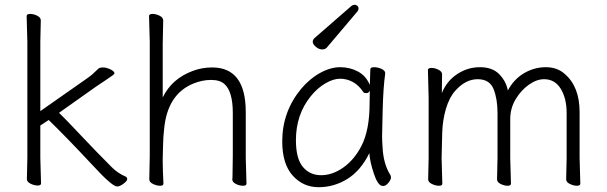

<svg xmlns="http://www.w3.org/2000/svg" viewBox="-20 -764 2529 800"><path d="M92 -18 94 -106V-590L91 -697Q91 -706 105.5 -706Q120 -706 135 -698.5Q150 -691 150 -679L148 -590V-301L345 -439Q364 -452 389 -477Q395 -483 409 -483Q423 -483 440 -475Q457 -467 457 -458Q457 -454 427 -434.5Q397 -415 380 -403L226 -294Q255 -266 317.5 -199.5Q380 -133 446 -67Q471 -42 504 -28Q510 -25 510 -17.5Q510 -10 494.5 1.5Q479 13 469 13Q459 13 440.5 -2Q422 -17 403 -36.5Q384 -56 356 -86Q258 -191 183 -264L148 -241V-106L151 0Q151 9 137 9Q123 9 107.5 1.5Q92 -6 92 -18Z M1004 -105 1007 1Q1007 10 992.5 10Q978 10 963 2.5Q948 -5 948 -16V-17Q949 -25 949 -44L950 -115V-293Q950 -382 916 -413Q897 -431 860 -431Q823 -431 786 -416Q678 -372 664 -228Q660 -194 659.5 -161.5Q659 -129 658 -105V-89Q658 -59 661 1Q661 10 647 10Q633 10 617.5 2.5Q602 -5 602 -17L604 -115V-590L601 -697Q601 -706 615.5 -706Q630 -706 645 -698.5Q660 -691 660 -679L658 -580V-358Q696 -436 782 -468Q821 -483 864 -483Q1004 -483 1004 -297Z M1521 -410Q1523 -456 1523 -475Q1523 -484 1538.5 -484Q1554 -484 1569.5 -477Q1585 -470 1585 -459V-457Q1577 -402 1574.5 -306.5Q1572 -211 1572 -195.5Q1572 -180 1574 -152Q1577 -81 1607 -34Q1609 -30 1609 -23Q1609 -16 1598.5 -2.5Q1588 11 1576 11Q1564 11 1554.5 -3.5Q1545 -18 1538 -40Q1521 -90 1519 -126Q1483 -53 1427.5 -18.5Q1372 16 1307.5 16Q1243 16 1199.5 -32.5Q1156 -81 1156 -175Q1156 -298 1234 -393Q1270 -436 1313.5 -460Q1357 -484 1397.5 -484Q1438 -484 1471.5 -466Q1505 -448 1521 -410ZM1521 -386Q1516 -376 1506.5 -376Q1497 -376 1494 -380Q1475 -409 1450 -422.5Q1425 -436 1397 -436Q1369 -436 1335.5 -416.5Q1302 -397 1274 -362Q1213 -286 1213 -180Q1213 -103 1242 -68.5Q1271 -34 1318 -34Q1365 -34 1410.5 -66Q1456 -98 1486 -156Q1520 -222 1520 -334Q1520 -361 1521 -386ZM1457 -744Q1458 -744 1460 -744Q1474 -741 1474 -728Q1474 -722 1469 -716L1342 -566Q1335 -558 1322 -558Q1309 -558 1296 -569Q1283 -580 1283 -590Q1283 -597 1289 -604L1444 -739Q1450 -744 1457 -744Z M2339 -17 2341 -105V-293Q2341 -354 2316.5 -394Q2292 -434 2247 -434Q2216 -434 2183.5 -411Q2151 -388 2128.5 -350.5Q2106 -313 2106 -268V-105L2109 1Q2109 10 2095 10Q2081 10 2066 2.5Q2051 -5 2051 -17L2053 -105V-293Q2053 -352 2036.5 -393Q2020 -434 1970 -434Q1920 -434 1877 -386Q1852 -358 1838 -310.5Q1824 -263 1822.5 -209.5Q1821 -156 1820 -105L1823 1Q1823 10 1809 10Q1795 10 1779.5 2.5Q1764 -5 1764 -17L1766 -105V-356L1763 -472Q1763 -481 1777.5 -481Q1792 -481 1807 -473.5Q1822 -466 1822 -454Q1822 -442 1821.5 -420.5Q1821 -399 1821 -376Q1841 -426 1884.5 -455Q1928 -484 1980 -484Q2032 -484 2060.5 -454.5Q2089 -425 2096 -387Q2121 -434 2163.5 -459Q2206 -484 2254 -484Q2302 -484 2333 -456Q2395 -403 2395 -297V-105L2398 1Q2398 10 2384 10Q2370 10 2354.5 2.5Q2339 -5 2339 -17Z"/></svg>

Font: ToneOZ-Pinyin-WenKai-Light
Style: Light
Weight: 300
Designer: Fontworks Inc.
Foundry: ToneOZ
Version: Version 0.240331